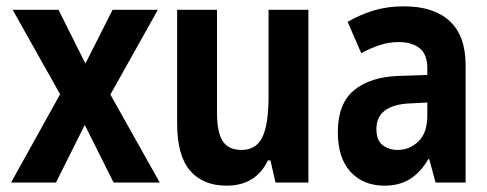

<svg xmlns="http://www.w3.org/2000/svg" viewBox="-20 -577 1540 607"><path d="M15 0 170 -279 20 -546H165L250 -376L336 -546H479L329 -278L485 0H339L248 -182L157 0Z M696 10Q622 10 581 -37.5Q540 -85 540 -186V-546H666V-221Q666 -159 684 -131Q702 -103 744 -103Q790 -103 809.5 -143.5Q829 -184 829 -271V-546H955V0H851L835 -70H827Q789 10 696 10Z M1196 10Q1128 10 1088 -34Q1048 -78 1048 -159Q1048 -249 1099 -291.5Q1150 -334 1241 -337L1331 -340V-360Q1331 -406 1306 -425Q1281 -444 1241 -444Q1209 -444 1179.5 -434Q1150 -424 1122 -409L1079 -508Q1119 -531 1162 -544Q1205 -557 1257 -557Q1351 -557 1401.5 -510.5Q1452 -464 1452 -371V0H1357L1337 -74H1334Q1310 -32 1276 -11Q1242 10 1196 10ZM1237 -103Q1275 -103 1303 -130Q1331 -157 1331 -213V-253L1275 -250Q1225 -248 1197.5 -228Q1170 -208 1170 -169Q1170 -133 1190 -118Q1210 -103 1237 -103Z"/></svg>

Font: Noto Sans Mono ExtraCondensed
Style: Bold
Weight: 700
Width: 2
Designer: Monotype Design Team
Foundry: Monotype Imaging Inc.
Version: Version 2.014